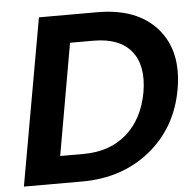

<svg xmlns="http://www.w3.org/2000/svg" viewBox="-51 -750 818 801"><g transform="rotate(-5 358.5 -349.0)"><path d="M385 -698Q552 -698 635.5 -602.5Q719 -507 691 -348Q663 -190 546 -95Q429 0 261 0H17L141 -698ZM179 -114H277Q387 -114 457.5 -176Q528 -238 548 -348Q567 -458 518 -519.5Q469 -581 359 -581H261Z"/></g></svg>

Font: Poppins SemiBold
Style: Italic
Weight: 600
Italic angle: -10°
Designer: Ninad Kale (Devanagari), Jonny Pinhorn (Latin)
Foundry: Indian Type Foundry
Version: Version 3.200;PS 1.000;hotconv 16.6.54;makeotf.lib2.5.65590